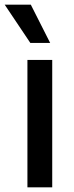

<svg xmlns="http://www.w3.org/2000/svg" viewBox="-46 -802 315 822"><path d="M83.8 -618.3H168.7L85.9 -782H-25.9ZM71.4 0H177.6V-545.5H71.4Z"/></svg>

Font: RA Harald Medium
Style: Regular
Weight: 500
Designer: Rasmus Andersson
Foundry: rsms
Version: Version 3.000;hotconv 1.0.109;makeotfexe 2.5.65596